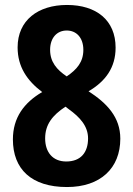

<svg xmlns="http://www.w3.org/2000/svg" viewBox="-20 -744 538 774"><path d="M250 -724C133 -724 51 -662 51 -553C51 -475 89 -419 150 -373C77 -330 32 -270 32 -182C32 -62 107 10 250 10C385 10 465 -66 465 -185C465 -272 411 -328 337 -376C405 -416 446 -471 446 -552C446 -663 368 -724 250 -724ZM249 -621C288 -621 316 -592 316 -543C316 -494 290 -464 249 -436C209 -463 182 -494 182 -543C182 -592 210 -621 249 -621ZM162 -186C162 -242 191 -279 244 -314L257 -304C303 -271 335 -235 335 -186C335 -130 306 -93 247 -93C192 -93 162 -131 162 -186Z"/></svg>

Font: Noto Sans Display SemiCondensed
Style: Bold
Weight: 700
Width: 4
Designer: Monotype Design Team
Foundry: Monotype Imaging Inc.
Version: Version 1.900